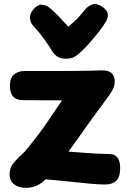

<svg xmlns="http://www.w3.org/2000/svg" viewBox="-20 -887 624 922"><path d="M92 -406Q56 -406 41 -426Q26 -446 28 -483Q30 -517 50 -531.5Q70 -546 98 -546Q182 -546 241.5 -546Q301 -546 342.5 -546.5Q384 -547 413.5 -547.5Q443 -548 467 -549Q502 -550 516.5 -535Q531 -520 531 -497Q531 -472 517.5 -450Q504 -428 490 -410Q449 -355 417.5 -311Q386 -267 360 -230Q334 -193 309 -159Q348 -156 379.5 -153.5Q411 -151 442 -149.5Q473 -148 510 -147Q530 -147 543.5 -131Q557 -115 557 -80Q557 -36 537.5 -18.5Q518 -1 486 -1Q456 -1 412 -5Q368 -9 313.5 -15Q259 -21 198 -26Q183 -7 153.5 5.5Q124 18 89 14Q59 10 42.5 -6.5Q26 -23 26 -50Q26 -82 47 -106.5Q68 -131 99 -159Q119 -183 135.5 -204Q152 -225 167 -244.5Q182 -264 195 -283Q208 -302 221 -321Q234 -340 248 -361Q262 -382 278 -405ZM389 -841Q400 -856 421 -864.5Q442 -873 467 -857Q493 -841 497 -823.5Q501 -806 490 -786Q478 -764 456 -736Q434 -708 411.5 -682.5Q389 -657 373 -642Q354 -623 337.5 -614Q321 -605 297 -605Q272 -605 256 -615Q240 -625 229 -644Q217 -664 194 -696.5Q171 -729 138 -765Q125 -779 124 -801Q123 -823 142 -844Q162 -866 180.5 -864.5Q199 -863 212 -854Q235 -837 260.5 -810Q286 -783 308 -759Q319 -768 333 -780.5Q347 -793 361.5 -809Q376 -825 389 -841Z"/></svg>

Font: Playpen Sans ExtraBold
Style: Regular
Weight: 800
Designer: Laura Meseguer, Veronika Burian, José Scaglione
Foundry: TypeTogether
Version: Version 1.001